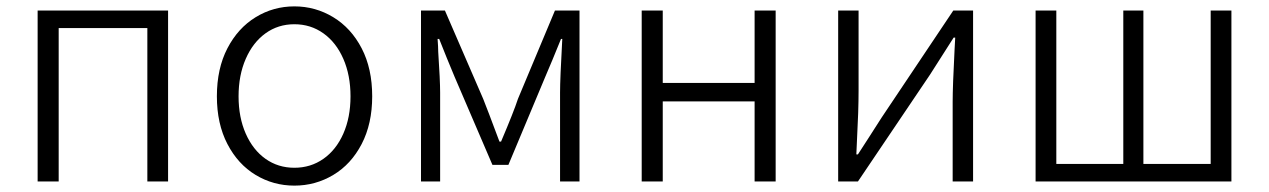

<svg xmlns="http://www.w3.org/2000/svg" viewBox="-20 -569 3980 602"><path d="M507 -536V0H442V-481H164V0H98V-536Z M660 -267Q660 -354 693 -417.5Q726 -481 781.5 -515Q837 -549 903 -549Q969 -549 1025 -515Q1081 -481 1114 -417.5Q1147 -354 1147 -267Q1147 -181 1114 -117.5Q1081 -54 1025 -20.5Q969 13 903 13Q837 13 781.5 -20.5Q726 -54 693 -117.5Q660 -181 660 -267ZM1079 -267Q1079 -333 1056.5 -384.5Q1034 -436 994 -464.5Q954 -493 903 -493Q852 -493 812.5 -464.5Q773 -436 750.5 -384.5Q728 -333 728 -267Q728 -201 750.5 -150Q773 -99 812.5 -71Q852 -43 903 -43Q954 -43 994 -71Q1034 -99 1056.5 -150Q1079 -201 1079 -267Z M1375 -536 1495 -259 1514 -210Q1530 -168 1546 -125H1551Q1591 -219 1604 -259L1720 -536H1797V0H1736V-279Q1736 -321 1743 -447H1739Q1726 -414 1712 -381Q1701 -355 1690 -329L1574 -52H1524L1405 -329L1381 -387L1357 -447H1352Q1354 -421 1354 -407Q1360 -317 1360 -279V0H1300V-536Z M2058 -536V-309H2346V-536H2412V0H2346V-251H2058V0H1992V-536Z M2672 -536V-285Q2672 -222 2667 -130Q2666 -108 2665 -85H2670Q2687 -111 2703 -136L2744 -200L2969 -536H3031V0H2967V-250Q2967 -298 2973 -414Q2974 -433 2975 -451H2970L2896 -335L2670 0H2608V-536Z M3292 -536V-55H3502V-536H3565V-55H3776V-536H3841V0H3227V-536Z"/></svg>

Font: 寒蝉端黑体 Light
Style: Regular
Weight: 300
Designer: ChillDuanSans {Warren2060}; 
Source Han Sans {Ryoko NISHIZUKA 西塚涼子 (kana, bopomofo & ideographs); Paul D. Hunt (Latin, G
Foundry: ChillType&Adobe
Version: Version 1.300;Glyphs 3.3 (3306)